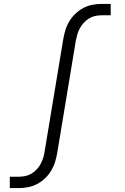

<svg xmlns="http://www.w3.org/2000/svg" viewBox="-20 -755 640 980"><path d="M30 205V147H76Q93 147 109.5 143.5Q126 140 141 131Q156 122 168 109Q180 96 188 80.5Q196 65 201 49Q206 33 208 17L303 -556Q307 -579 314 -602Q321 -625 334 -646.5Q347 -668 365.5 -685.5Q384 -703 406 -714.5Q428 -726 452 -730.5Q476 -735 499 -735H545V-677H499Q483 -677 466 -673.5Q449 -670 434.5 -661Q420 -652 408 -639Q396 -626 387.5 -610.5Q379 -595 374.5 -579Q370 -563 367 -547L272 26Q268 49 261 72Q254 95 241 116.5Q228 138 209.5 155.5Q191 173 169 184.5Q147 196 123 200.5Q99 205 76 205Z"/></svg>

Font: Iosevka Curly Light Extended
Style: Italic
Weight: 300
Width: 7
Italic angle: -9°
Monospace: yes
Designer: Belleve Invis
Foundry: Belleve Invis
Version: Version 11.1.0; ttfautohint (v1.8.3)